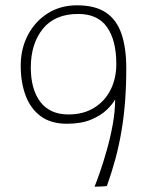

<svg xmlns="http://www.w3.org/2000/svg" viewBox="-20 -702 574 723"><path d="M382.5 -1.5Q377.5 -0.5 361 0.2Q344.5 1 336 1Q343.5 -17 356.2 -53.5Q369 -90 382.2 -136.8Q395.5 -183.5 404.5 -233Q413.5 -282.5 413.5 -327.5Q404.5 -310.5 382.5 -289Q360.5 -267.5 323.5 -251.8Q286.5 -236 232 -236Q171 -236 132.5 -265Q94 -294 76 -343.5Q58 -393 58 -454.5Q58 -518.5 85 -570Q112 -621.5 159.8 -651.8Q207.5 -682 270 -682Q338 -682 378.5 -655Q419 -628 437.2 -575.2Q455.5 -522.5 455.5 -444.5Q455.5 -378 451 -320Q446.5 -262 437.5 -208.8Q428.5 -155.5 414.8 -104.5Q401 -53.5 382.5 -1.5ZM274.5 -649.5Q186.5 -649.5 141.2 -593.2Q96 -537 96 -448Q96 -365.5 132 -318.2Q168 -271 238 -271Q293.5 -271 334 -295.8Q374.5 -320.5 396.2 -363.5Q418 -406.5 418 -461Q418 -550 383 -599.8Q348 -649.5 274.5 -649.5Z"/></svg>

Font: Grandstander Thin Thin
Style: Regular
Weight: 250
Version: Version 1.200